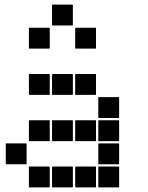

<svg xmlns="http://www.w3.org/2000/svg" viewBox="-20 -815 640 830"><path d="M207 -795H293Q295 -795 295 -793V-707Q295 -705 293 -705H207Q205 -705 205 -707V-793Q205 -795 207 -795ZM307 -695H393Q395 -695 395 -693V-607Q395 -605 393 -605H307Q305 -605 305 -607V-693Q305 -695 307 -695ZM107 -695H193Q195 -695 195 -693V-607Q195 -605 193 -605H107Q105 -605 105 -607V-693Q105 -695 107 -695ZM307 -495H393Q395 -495 395 -493V-407Q395 -405 393 -405H307Q305 -405 305 -407V-493Q305 -495 307 -495ZM207 -495H293Q295 -495 295 -493V-407Q295 -405 293 -405H207Q205 -405 205 -407V-493Q205 -495 207 -495ZM107 -495H193Q195 -495 195 -493V-407Q195 -405 193 -405H107Q105 -405 105 -407V-493Q105 -495 107 -495ZM407 -395H493Q495 -395 495 -393V-307Q495 -305 493 -305H407Q405 -305 405 -307V-393Q405 -395 407 -395ZM407 -295H493Q495 -295 495 -293V-207Q495 -205 493 -205H407Q405 -205 405 -207V-293Q405 -295 407 -295ZM307 -295H393Q395 -295 395 -293V-207Q395 -205 393 -205H307Q305 -205 305 -207V-293Q305 -295 307 -295ZM207 -295H293Q295 -295 295 -293V-207Q295 -205 293 -205H207Q205 -205 205 -207V-293Q205 -295 207 -295ZM107 -295H193Q195 -295 195 -293V-207Q195 -205 193 -205H107Q105 -205 105 -207V-293Q105 -295 107 -295ZM407 -195H493Q495 -195 495 -193V-107Q495 -105 493 -105H407Q405 -105 405 -107V-193Q405 -195 407 -195ZM7 -195H93Q95 -195 95 -193V-107Q95 -105 93 -105H7Q5 -105 5 -107V-193Q5 -195 7 -195ZM407 -95H493Q495 -95 495 -93V-7Q495 -5 493 -5H407Q405 -5 405 -7V-93Q405 -95 407 -95ZM307 -95H393Q395 -95 395 -93V-7Q395 -5 393 -5H307Q305 -5 305 -7V-93Q305 -95 307 -95ZM207 -95H293Q295 -95 295 -93V-7Q295 -5 293 -5H207Q205 -5 205 -7V-93Q205 -95 207 -95ZM107 -95H193Q195 -95 195 -93V-7Q195 -5 193 -5H107Q105 -5 105 -7V-93Q105 -95 107 -95Z"/></svg>

Font: Pixel Panel Black
Style: Regular
Weight: 900
Monospace: yes
Designer: Óliver Lalan
Foundry: Óliver Lalan
Version: Version 1.000; ttfautohint (v1.8.4.7-5d5b-dirty);gftools[0.9